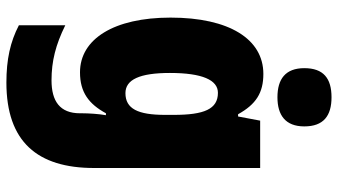

<svg xmlns="http://www.w3.org/2000/svg" viewBox="-248 -568 1056 600"><g transform="rotate(90 280.0 -268.0)"><path d="M284 -776C225 -776 193 -751 193 -691C193 -632 227 -607 284 -607C340 -607 375 -632 375 -691C375 -751 342 -776 284 -776ZM211 -563C102 -563 35 -456 35 -273C35 -96 102 10 206 10C269 10 305 -18 334 -71H340C336 -49 334 -17 334 3V10C334 73 296 99 231 99C171 99 120 86 59 56V201C111 228 166 240 238 240C423 240 505 143 505 -34V-553H357L344 -484H337C306 -540 270 -563 211 -563ZM270 -421C321 -421 339 -378 339 -283V-256C339 -171 320 -132 271 -132C229 -132 208 -176 208 -271C208 -372 230 -421 270 -421Z"/></g></svg>

Font: Noto Sans Sinhala Condensed Black
Style: Regular
Weight: 900
Width: 3
Designer: Jelle Bosma - Monotype Design Team
Foundry: Monotype Imaging Inc.
Version: Version 2.006